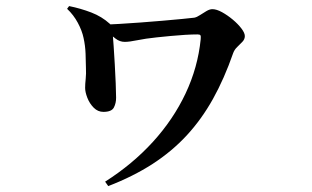

<svg xmlns="http://www.w3.org/2000/svg" viewBox="-20 -559 1040 641"><path d="M210.7 -538.7Q249.5 -530.8 284.8 -517.3Q320 -503.7 346.2 -479.9Q355.6 -471.7 355.7 -462.8Q355.9 -453.9 356.1 -448.3Q357.6 -433.8 359.4 -405.4Q361.1 -377.1 363.2 -344.1Q365.2 -311.1 366.3 -281Q367.3 -250.9 367.6 -233.3Q367.8 -215.1 360.3 -200.3Q352.8 -185.5 325.1 -185.5Q306.8 -185.5 292.9 -199.4Q279 -213.4 271.6 -232.5Q264.2 -251.6 264.2 -265.7Q264.2 -278.2 266.1 -295.7Q267.9 -313.2 266.9 -332.2Q266.7 -352.1 265.7 -379.4Q264.7 -406.6 259 -432.2Q254 -456.3 239.9 -482.7Q225.9 -509 204 -529.6ZM325.5 -476.5Q345.1 -477.2 377.5 -479.1Q409.8 -480.9 448.1 -483.8Q486.5 -486.7 523.1 -489.8Q559.8 -492.9 588 -495.7Q616.3 -498.5 628.9 -500Q637.3 -501.7 647.8 -508.7Q658.3 -515.6 669.2 -522Q680.1 -528.4 689 -528.4Q702.9 -528.4 721.3 -518.3Q739.7 -508.1 757.2 -493.5Q774.6 -478.9 786 -463.9Q797.4 -448.9 797.4 -438.6Q797.4 -427.9 789.1 -419.3Q780.9 -410.6 771.8 -402Q762.7 -393.3 758.5 -381.9Q729 -297 691.1 -228.9Q653.1 -160.8 603.5 -107.1Q553.8 -53.4 489.1 -11.5Q424.3 30.3 341.4 62.3L330.9 47.5Q422.3 -10.6 490.5 -85.4Q558.6 -160.2 599.6 -247.1Q640.6 -334.1 650 -427.8Q651 -437.9 649.2 -441Q647.5 -444.1 639.6 -444.1Q621.6 -444.1 598.1 -442.7Q574.5 -441.3 549.9 -438.9Q525.3 -436.5 502.8 -434.2Q464.9 -430.2 438.4 -424.7Q411.9 -419.2 396.4 -419.2Q379.8 -419.2 365.8 -430.1Q351.9 -441 324.7 -462.7Z"/></svg>

Font: Noto Serif KR
Style: Regular
Weight: 200
Designer: Ryoko NISHIZUKA 西塚涼子 (kana & ideographs); Frank Grießhammer (Latin, Greek & Cyrillic); Wenlong ZHANG 张文龙 (bopomofo); San
Foundry: Adobe
Version: Version 2.001;hotconv 1.1.0;makeotfexe 2.6.0